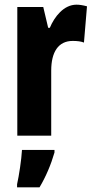

<svg xmlns="http://www.w3.org/2000/svg" viewBox="-20 -580 400 821"><path d="M307 -560C253 -560 213 -509 193 -461H186L165 -550H54V0H199V-278C199 -357 229 -405 291 -405C311 -405 326 -403 339 -398L352 -553C333 -558 320 -560 307 -560ZM213 72V61H74C72 101 61 173 53 208V221H149C176 176 198 124 213 72Z"/></svg>

Font: Noto Sans Georgian ExtraCondensed ExtraBold
Style: Regular
Weight: 800
Width: 2
Designer: Monotype Design Team, Akaki Razmadze
Foundry: Google LLC
Version: Version 2.005